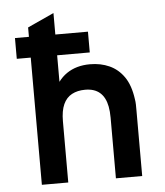

<svg xmlns="http://www.w3.org/2000/svg" viewBox="-52 -768 700 815"><g transform="rotate(-5 298.0 -361.0)"><path d="M93.5 0V-542H34V-630.5H93.5V-670.5L206 -722V-630.5H345V-542H206V-429Q221.5 -450 242 -464Q262.5 -478 287.2 -485Q312 -492 341 -492Q387 -492 424 -475.2Q461 -458.5 485.8 -422.8Q510.5 -387 518.5 -328Q520.5 -317 520.8 -304.8Q521 -292.5 521 -279V0H409V-258.5Q409 -285.5 405 -306Q397.5 -345.5 374.2 -365.8Q351 -386 311.5 -386Q278.5 -386 254.8 -373.2Q231 -360.5 218.5 -333Q206 -305.5 206 -260.5V0Z"/></g></svg>

Font: Overpass SemiBold
Style: Regular
Weight: 600
Designer: Delve Withrington, Dave Bailey, Thomas Jockin
Foundry: Delve Fonts LLC
Version: Version 4.000